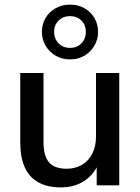

<svg xmlns="http://www.w3.org/2000/svg" viewBox="-20 -805 609 834"><path d="M245 9Q186 9 146.5 -13Q107 -35 87.5 -78.5Q68 -122 68 -188V-488H169V-187Q169 -148 179.5 -122Q190 -96 212.5 -84Q235 -72 269 -72Q307 -72 336 -89Q365 -106 381 -138Q397 -170 397 -212V-488H498V0H400V-107H413Q393 -51 349 -21Q305 9 245 9ZM284 -547Q250 -547 222 -563Q194 -579 178 -606.5Q162 -634 162 -667Q162 -700 178 -727Q194 -754 222 -769.5Q250 -785 284 -785Q319 -785 346.5 -769.5Q374 -754 390 -727Q406 -700 406 -666Q406 -634 390 -606.5Q374 -579 346.5 -563Q319 -547 284 -547ZM284 -597Q315 -597 334 -617Q353 -637 353 -667Q353 -696 334 -715.5Q315 -735 284 -735Q254 -735 234.5 -715.5Q215 -696 215 -667Q215 -637 234.5 -617Q254 -597 284 -597Z"/></svg>

Font: Nunito Sans 12pt ExtraLight 12pt SemiBold
Style: Regular
Weight: 600
Version: Version 3.101;gftools[0.9.27]